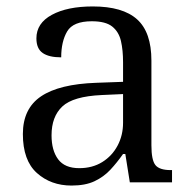

<svg xmlns="http://www.w3.org/2000/svg" viewBox="-20 -566 598 596"><path d="M202 10Q138 10 94.5 -29Q51 -68 51 -150Q51 -229 107.5 -267Q164 -305 279 -309L362 -312V-373Q362 -410 355.5 -438.5Q349 -467 328.5 -483.5Q308 -500 265 -500Q207 -500 188.5 -468.5Q170 -437 170 -388Q132 -388 112.5 -401.5Q93 -415 93 -447Q93 -494 141 -520Q189 -546 268 -546Q361 -546 405.5 -506Q450 -466 450 -378V-115Q450 -69 462.5 -53.5Q475 -38 510 -38H514V0H383L369 -88H362Q343 -61 322.5 -39Q302 -17 273.5 -3.5Q245 10 202 10ZM226 -44Q267 -44 297.5 -63Q328 -82 345 -114Q362 -146 362 -185V-274L296 -271Q207 -267 173.5 -235.5Q140 -204 140 -146Q140 -99 160.5 -71.5Q181 -44 226 -44Z"/></svg>

Font: Noto Serif Hentaigana
Style: Regular
Weight: 400
Designer: Kazuhiro Yamada
Foundry: nipponia
Version: Version 1.000; ttfautohint (v1.8.4.7-5d5b)